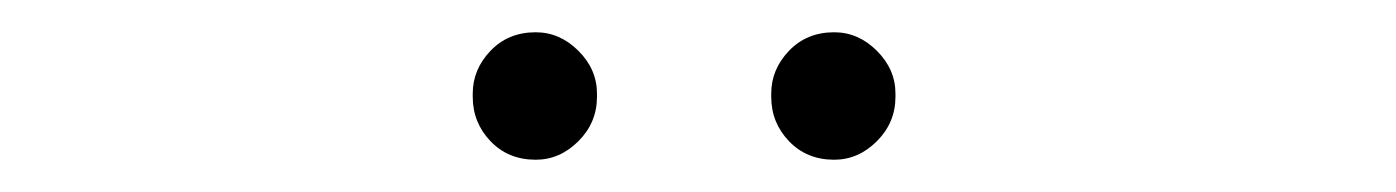

<svg xmlns="http://www.w3.org/2000/svg" viewBox="-20 -637 865 119"><path d="M458 -579Q458 -594 469 -605.5Q480 -617 497 -617Q512 -617 523.5 -605.5Q535 -594 535 -579V-577Q535 -561 523.5 -549.5Q512 -538 497 -538Q480 -538 469 -549.5Q458 -561 458 -577ZM273 -579Q273 -594 284 -605.5Q295 -617 312 -617Q327 -617 338.5 -605.5Q350 -594 350 -579V-577Q350 -561 338.5 -549.5Q327 -538 312 -538Q295 -538 284 -549.5Q273 -561 273 -577Z"/></svg>

Font: Libertine Sup Medium
Style: Regular
Weight: 500
Designer: Bastien Sozeau
Foundry: NBR — Bastien Sozeau
Version: Version 2.003; ttfautohint (v1.8.4.7-5d5b);gftools[0.9.33]